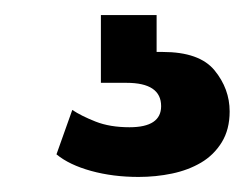

<svg xmlns="http://www.w3.org/2000/svg" viewBox="-20 -26 325 255"><path d="M285 122Q285 146 274.5 163Q264 180 247 190Q230 200 208.5 204.5Q187 209 164 209Q130 209 101 201Q72 193 55 179L76 120Q88 128 107 135.5Q126 143 152 143Q194 143 194 115Q194 84 148 84H114V-6H188V43H196Q245 43 265 67.5Q285 92 285 122Z"/></svg>

Font: Zilla Slab SemiBold
Style: Regular
Weight: 600
Designer: Typotheque.com
Foundry: Typotheque type foundry
Version: Version 1.1; 2017